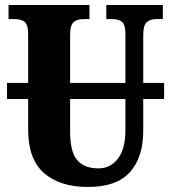

<svg xmlns="http://www.w3.org/2000/svg" viewBox="-20 -734 681 764"><path d="M633 -340H550V-214Q550 -108 497 -49Q444 10 330 10Q219 10 155.5 -45Q92 -100 92 -218V-340H8V-404H92V-599Q92 -635 78.5 -646.5Q65 -658 39 -658H14V-714H336V-658H312Q286 -658 272.5 -645.5Q259 -633 259 -595V-404H479V-599Q479 -635 466 -646.5Q453 -658 427 -658H403V-714H628V-658H603Q577 -658 563.5 -645.5Q550 -633 550 -595V-404H633ZM479 -340H259V-210Q259 -130 287 -97Q315 -64 372 -64Q419 -64 449 -102.5Q479 -141 479 -216Z"/></svg>

Font: Noto Serif CondBlack
Style: Regular
Weight: 900
Width: 3
Designer: Monotype Design Team
Foundry: Monotype Imaging Inc.
Version: Version 1.001